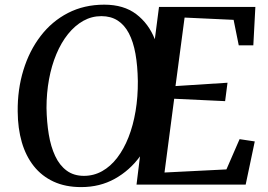

<svg xmlns="http://www.w3.org/2000/svg" viewBox="-20 -772 1122 803"><path d="M319.5 10.5Q253.5 10.5 204 -12.5Q154.5 -35.5 121.2 -77.5Q88 -119.5 71.2 -177.2Q54.5 -235 54 -305.5Q53 -397.5 77.8 -478.5Q102.5 -559.5 149.8 -621.2Q197 -683 264.5 -717.8Q332 -752.5 416 -752.5Q497.5 -752.5 549.8 -712.8Q602 -673 627.5 -608L645 -743H1048L1039.5 -582.5H978.5L957 -689L752 -698.5L714 -412L931.5 -426L921.5 -349L708.5 -359L668 -50.5L927 -63.5L982 -190L1045.5 -180.5L1007.5 0H551L565.5 -118Q522.5 -59 460 -24.2Q397.5 10.5 319.5 10.5ZM331 -36.5Q372 -36.5 407.2 -56.2Q442.5 -76 470.2 -112.2Q498 -148.5 517.5 -198Q537 -247.5 547 -307.2Q557 -367 556.5 -433Q555.5 -497 546.5 -547.2Q537.5 -597.5 519 -632.8Q500.5 -668 472 -686.2Q443.5 -704.5 404 -704.5Q363.5 -704.5 328.2 -684.8Q293 -665 264.5 -629.5Q236 -594 215.8 -545.8Q195.5 -497.5 185 -440.2Q174.5 -383 174.5 -320.5Q175.5 -261.5 184 -210Q192.5 -158.5 210.8 -119.5Q229 -80.5 258.8 -58.5Q288.5 -36.5 331 -36.5Z"/></svg>

Font: Merriweather 48pt Medium
Style: Italic
Weight: 500
Italic angle: -7.8°
Version: Version 2.101